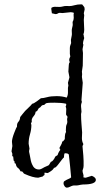

<svg xmlns="http://www.w3.org/2000/svg" viewBox="-20 -864 476 887"><path d="M376 -43 404.3 -51.8Q422.9 -43.9 422.9 -33.2Q422.9 -11.7 363.3 -11.7Q358.4 -11.7 352.5 -10.3Q346.7 -8.8 340.3 -7.8Q334 -6.8 327.6 -7.3Q321.3 -7.8 315.9 -6.3Q310.5 -4.9 302.7 -1Q294.9 2.9 289.1 2.9Q283.2 2.9 278.3 -3.9Q273.4 -10.7 273.4 -17.6Q273.4 -24.4 277.8 -27.3Q282.2 -30.3 287.6 -33.2Q293 -36.1 299.3 -38.6Q305.7 -41 308.6 -44.9Q306.6 -71.3 303.7 -97.7Q300.8 -124 297.9 -150.4Q293 -155.3 289.1 -155.3Q285.2 -155.3 279.3 -156.2Q275.4 -151.4 275.4 -136.7Q271.5 -133.8 265.6 -126Q259.8 -118.2 247.6 -102.5Q235.4 -86.9 229.5 -88.9Q226.6 -81.1 214.4 -72.8Q202.1 -64.5 199.2 -64.5L187.5 -66.4Q184.6 -66.4 185.5 -61.5Q186.5 -56.6 184.6 -54.7Q179.7 -52.7 177.7 -48.8L156.2 -43Q132.8 -43 93.8 -60.5Q89.8 -61.5 86.9 -66.9Q84 -72.3 79.1 -72.3H75.2Q70.3 -83 62.5 -88.4Q54.7 -93.8 52.7 -108.4Q46.9 -108.4 47.4 -112.8Q47.9 -117.2 45.9 -120.1L43 -122.1Q42 -125 42 -131.3Q42 -137.7 41 -140.6L37.1 -142.6Q36.1 -144.5 36.6 -147.9Q37.1 -151.4 37.1 -153.3L33.2 -165L37.1 -189.5L35.2 -209Q35.2 -222.7 45.4 -249.5Q55.7 -276.4 58.6 -279.3Q57.6 -293.9 64.9 -301.3Q72.3 -308.6 73.2 -323.2Q79.1 -330.1 84 -336.9Q88.9 -343.8 96.2 -351.6Q103.5 -359.4 112.3 -367.2Q121.1 -375 128.9 -384.8Q134.8 -384.8 150.9 -396.5Q167 -408.2 168.9 -410.2Q179.7 -410.2 197.3 -415Q214.8 -419.9 241.2 -419.9Q267.6 -419.9 288.1 -413.1Q293.9 -423.8 293.9 -435.5V-458L295.9 -468.8L293.9 -481.4L300.8 -506.8L295.9 -533.2L297.9 -564.5Q297.9 -572.3 302.7 -577.1Q299.8 -581.1 299.8 -586.9Q299.8 -592.8 302.2 -597.2Q304.7 -601.6 304.7 -603.5L302.7 -615.2V-640.6Q302.7 -649.4 304.7 -653.8Q306.6 -658.2 308.6 -665L307.6 -679.7L311.5 -700.2Q312.5 -705.1 312 -710.9Q311.5 -716.8 311.5 -722.7Q311.5 -728.5 313 -734.4Q314.5 -740.2 315.4 -744.6Q316.4 -749 315.9 -752.4Q315.4 -755.9 315.4 -760.3Q315.4 -764.6 316.9 -766.1Q318.4 -767.6 319.8 -774.4Q321.3 -781.2 320.3 -789.1Q319.3 -796.9 321.3 -804.7Q313.5 -807.6 306.6 -807.6L268.6 -803.7L255.9 -804.7Q251 -804.7 247.1 -801.8Q243.2 -798.8 236.3 -798.8L219.7 -802.7L216.8 -823.2L217.8 -828.1Q225.6 -833 235.8 -832.5Q246.1 -832 253.9 -832Q261.7 -832 267.1 -833.5Q272.5 -835 278.3 -835.9Q284.2 -836.9 287.6 -836.4Q291 -835.9 300.8 -835.9Q310.5 -835.9 324.2 -839.8Q337.9 -843.8 353.5 -843.8H359.4Q364.3 -836.9 367.7 -833.5Q371.1 -830.1 371.1 -820.3L367.2 -802.7L369.1 -793.9L367.2 -772.5L369.1 -726.6Q369.1 -713.9 365.2 -705.1Q367.2 -701.2 367.2 -697.3Q367.2 -693.4 369.1 -688.5Q363.3 -670.9 363.3 -663.1L365.2 -657.2L361.3 -636.7L363.3 -619.1L362.3 -560.5L358.4 -533.2L359.4 -521.5L358.4 -508.8L362.3 -481.4L356.4 -402.3Q356.4 -397.5 358.4 -393.6Q354.5 -381.8 354.5 -378.9V-371.1Q354.5 -366.2 355.5 -360.4L356.4 -347.7L354.5 -336.9Q354.5 -312.5 356.4 -291L359.4 -252L358.4 -225.6Q358.4 -210.9 365.2 -198.2Q361.3 -190.4 361.3 -189.5V-186.5Q366.2 -137.7 366.2 -120.1V-97.7Q366.2 -93.8 365.2 -88.9L361.3 -76.2Q361.3 -68.4 364.3 -60.5Q367.2 -52.7 365.2 -44.9Q371.1 -43 376 -43ZM291 -300.8 290 -311.5Q290 -317.4 292 -323.2Q291 -328.1 288.1 -330.1Q285.2 -332 285.2 -336.9L286.1 -360.4Q286.1 -366.2 283.2 -371.1Q286.1 -377 286.1 -380.9L285.2 -384.8Q263.7 -389.6 231.9 -389.6Q200.2 -389.6 195.3 -387.7Q190.4 -385.7 189 -383.8Q187.5 -381.8 185.5 -380.4Q183.6 -378.9 180.7 -378.9Q177.7 -378.9 174.3 -377Q170.9 -375 168 -370.6Q165 -366.2 160.2 -365.2Q156.2 -360.4 153.8 -355Q151.4 -349.6 144.5 -347.7Q143.6 -336.9 136.7 -329.1Q129.9 -321.3 127.9 -315.4Q126 -309.6 126.5 -307.1Q127 -304.7 127 -302.7L123 -293L125 -287.1Q125 -265.6 118.7 -244.1Q112.3 -222.7 112.3 -200.2L116.2 -177.7L114.3 -166Q114.3 -161.1 115.7 -156.7Q117.2 -152.3 118.2 -144.5Q122.1 -118.2 127.9 -105.5Q137.7 -81.1 159.2 -81.1H162.1Q168.9 -82 176.8 -86.9Q184.6 -91.8 194.3 -95.7Q204.1 -99.6 206.1 -101.6Q209 -105.5 210.9 -109.4Q212.9 -113.3 214.8 -116.2Q217.8 -118.2 219.2 -118.2Q220.7 -118.2 226.1 -124.5Q231.4 -130.9 235.4 -140.6L246.1 -147.5Q250 -161.1 258.8 -171.9Q254.9 -175.8 254.9 -181.6Q256.8 -185.5 261.7 -193.8Q266.6 -202.1 267.6 -210Q272.5 -210.9 274.4 -214.8Q276.4 -218.8 279.3 -220.7Q279.3 -248 285.2 -253.9L284.2 -260.7Q284.2 -281.2 287.6 -288.1Q291 -294.9 291 -300.8Z"/></svg>

Font: Mountains of Christmas
Style: Regular
Weight: 400
Designer: Crystal Kluge
Foundry: Font Diner, Inc DBA Tart Workshop
Version: Version 1.003